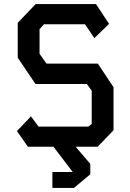

<svg xmlns="http://www.w3.org/2000/svg" viewBox="-20 -720 640 942"><path d="M155 -700H451L515 -603L443 -533L397 -601H196L174 -577V-456L208 -408H460L537 -292V-81L459 0H117L63 -77L132 -149L169 -99H414L430 -112V-275L406 -308H154L67 -437V-608ZM237 124H337L237 -7H345L423 84V135L343 202H237Z"/></svg>

Font: Kode Mono SemiBold
Style: Regular
Weight: 600
Monospace: yes
Designer: Isa Ozler
Foundry: Kadena LLC
Version: Version 1.206;gftools[0.9.28]